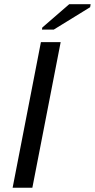

<svg xmlns="http://www.w3.org/2000/svg" viewBox="-20 -887 448 907"><path d="M39.6 0 173.3 -688H266.6L132.8 0ZM178.2 -747.1 179.7 -756.8 307.1 -867.2H408.2L405.8 -853L233.9 -747.1Z"/></svg>

Font: Liberation Sans
Style: Italic
Weight: 400
Italic angle: -12°
Designer: Steve Matteson
Foundry: Ascender Corporation
Version: Version 2.1.5